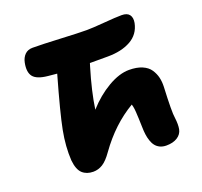

<svg xmlns="http://www.w3.org/2000/svg" viewBox="-125 -829 1059 1007"><g transform="rotate(-20 404.5 -325.5)"><path d="M639.2 36.1Q618.7 36.1 603.5 28.8Q588.4 21.5 578.9 9.5Q569.3 -2.4 563.2 -20.5Q557.1 -38.6 554.7 -57.1Q552.2 -75.7 551.8 -99.1Q551.3 -106.9 551 -123Q550.8 -139.2 550.3 -145.8Q549.8 -152.3 549.3 -164.8Q548.8 -177.2 548.3 -183.8Q547.9 -190.4 546.9 -199.5Q545.9 -208.5 544.4 -215.1Q543 -221.7 541 -228Q425.8 -160.2 337.9 -37.1Q309.6 3.4 284.7 18.8Q259.8 34.2 231.9 34.2Q194.8 34.2 171.6 12.9Q148.4 -8.3 143.1 -61Q138.2 -139.2 155.3 -227.5Q172.4 -315.9 229 -514.2Q220.2 -515.1 203.9 -516.6Q187.5 -518.1 179.2 -519Q118.7 -524.9 98.6 -550.5Q78.6 -576.2 88.9 -627Q94.2 -653.3 110.6 -669.7Q127 -686 153.8 -686Q205.6 -686 306.9 -680.9Q408.2 -675.8 453.1 -675.8Q485.4 -675.8 552.5 -681.4Q619.6 -687 650.9 -687Q681.6 -687 694.1 -670.4Q706.5 -653.8 701.2 -625Q689 -565.4 637.5 -536.6Q585.9 -507.8 508.8 -507.8H409.2Q408.2 -504.9 406.5 -499Q404.8 -493.2 403.8 -490.2Q365.7 -364.3 352.1 -268.1Q406.7 -329.1 470.7 -366.5Q534.7 -403.8 588.9 -403.8Q631.8 -403.8 661.6 -391.1Q691.4 -378.4 706.1 -356.2Q720.7 -334 726.3 -310.5Q731.9 -287.1 731 -258.8Q724.1 -117.7 730 -85Q734.9 -46.4 730 -21Q724.6 5.4 700.4 20.8Q676.3 36.1 639.2 36.1Z"/></g></svg>

Font: Shantell Sans Bouncy
Style: Italic
Weight: 800
Italic angle: -11.31°
Designer: Stephen Nixon, Anya Danilova, Shantell Martin
Foundry: Arrow Type
Version: Version 1.006;[9816181b4]